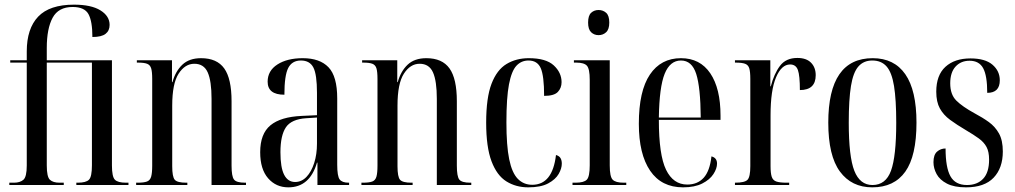

<svg xmlns="http://www.w3.org/2000/svg" viewBox="-20 -795 4360 825"><path d="M20 0V-10H40Q66 -10 80.5 -22.5Q95 -35 95 -84V-526H24V-536H95V-574Q95 -672 144 -723.5Q193 -775 298 -775Q372 -775 411.5 -750.5Q451 -726 451 -688Q451 -663 433.5 -649.5Q416 -636 377 -636Q377 -704 360 -734.5Q343 -765 292 -765Q231 -765 206 -718.5Q181 -672 181 -589V-536H461V-84Q461 -36 473.5 -23Q486 -10 521 -10H532V0H308V-10H314Q350 -10 362.5 -23Q375 -36 375 -85V-526H181V-84Q181 -35 194.5 -22.5Q208 -10 236 -10H254V0Z M565 0V-10H571Q598 -10 611.5 -15Q625 -20 629.5 -36Q634 -52 634 -83V-456Q634 -487 629.5 -501.5Q625 -516 612 -521Q599 -526 573 -526H568V-536H719V-442H721Q734 -489 763.5 -517Q793 -545 844 -545Q912 -545 943.5 -501Q975 -457 975 -360V-83Q975 -37 985.5 -23.5Q996 -10 1033 -10H1037V0H889V-370Q889 -447 872.5 -484Q856 -521 815 -521Q775 -521 747.5 -478.5Q720 -436 720 -341V-81Q720 -35 731 -22.5Q742 -10 780 -10H785V0Z M1219 10Q1166 10 1132 -29Q1098 -68 1098 -141Q1098 -220 1142 -256.5Q1186 -293 1277 -297L1342 -300V-396Q1342 -475 1326.5 -505Q1311 -535 1273 -535Q1235 -535 1218.5 -503Q1202 -471 1202 -388Q1130 -388 1130 -444Q1130 -491 1172 -518Q1214 -545 1281 -545Q1354 -545 1391.5 -506Q1429 -467 1429 -372V-87Q1429 -38 1439.5 -24Q1450 -10 1478 -10H1480V0H1344V-96H1342Q1311 10 1219 10ZM1248 -13Q1276 -13 1297 -35Q1318 -57 1330 -94.5Q1342 -132 1342 -178V-290L1296 -287Q1232 -283 1208.5 -248Q1185 -213 1185 -141Q1185 -75 1201 -44Q1217 -13 1248 -13Z M1533 0V-10H1539Q1566 -10 1579.5 -15Q1593 -20 1597.5 -36Q1602 -52 1602 -83V-456Q1602 -487 1597.5 -501.5Q1593 -516 1580 -521Q1567 -526 1541 -526H1536V-536H1687V-442H1689Q1702 -489 1731.5 -517Q1761 -545 1812 -545Q1880 -545 1911.5 -501Q1943 -457 1943 -360V-83Q1943 -37 1953.5 -23.5Q1964 -10 2001 -10H2005V0H1857V-370Q1857 -447 1840.5 -484Q1824 -521 1783 -521Q1743 -521 1715.5 -478.5Q1688 -436 1688 -341V-81Q1688 -35 1699 -22.5Q1710 -10 1748 -10H1753V0Z M2250 10Q2197 10 2156 -15.5Q2115 -41 2092 -102Q2069 -163 2069 -268Q2069 -375 2092 -435Q2115 -495 2156.5 -520Q2198 -545 2252 -545Q2326 -545 2359.5 -514Q2393 -483 2393 -442Q2393 -417 2377 -400Q2361 -383 2318 -383Q2318 -469 2303.5 -502Q2289 -535 2251 -535Q2220 -535 2199 -512.5Q2178 -490 2167 -432.5Q2156 -375 2156 -269Q2156 -169 2168 -110.5Q2180 -52 2205 -26.5Q2230 -1 2267 -1Q2354 -1 2369 -129Q2383 -125 2388.5 -115.5Q2394 -106 2394 -92Q2394 -71 2380.5 -47.5Q2367 -24 2335.5 -7Q2304 10 2250 10Z M2552 -644Q2533 -644 2520 -656.5Q2507 -669 2507 -698Q2507 -728 2520 -740Q2533 -752 2552 -752Q2571 -752 2584.5 -740Q2598 -728 2598 -698Q2598 -669 2584.5 -656.5Q2571 -644 2552 -644ZM2440 0V-10H2453Q2489 -10 2501.5 -23Q2514 -36 2514 -85V-452Q2514 -499 2502 -512.5Q2490 -526 2456 -526H2446V-536H2600V-84Q2600 -36 2612.5 -23Q2625 -10 2660 -10H2671V0Z M2915 10Q2822 10 2773.5 -61.5Q2725 -133 2725 -263Q2725 -404 2772.5 -474.5Q2820 -545 2906 -545Q2988 -545 3032 -480Q3076 -415 3076 -298V-280H2811Q2811 -129 2842 -65.5Q2873 -2 2933 -2Q2977 -2 3003.5 -31Q3030 -60 3037 -123Q3061 -117 3061 -92Q3061 -71 3045.5 -47Q3030 -23 2997.5 -6.5Q2965 10 2915 10ZM2991 -290Q2990 -420 2971.5 -477.5Q2953 -535 2906 -535Q2859 -535 2836 -478Q2813 -421 2811 -290Z M3138 0V-10H3139Q3180 -10 3192 -22.5Q3204 -35 3204 -81V-456Q3204 -487 3199.5 -501.5Q3195 -516 3181.5 -521Q3168 -526 3141 -526H3138V-536H3290V-424H3292Q3306 -478 3331.5 -512Q3357 -546 3406 -546Q3445 -546 3465 -525.5Q3485 -505 3485 -472Q3485 -408 3417 -408Q3417 -470 3408.5 -494Q3400 -518 3375 -518Q3338 -518 3314.5 -462.5Q3291 -407 3291 -300V-81Q3291 -51 3296 -35.5Q3301 -20 3316 -15Q3331 -10 3360 -10H3371V0Z M3728 10Q3639 10 3589 -58Q3539 -126 3539 -268Q3539 -545 3730 -545Q3822 -545 3870 -476Q3918 -407 3918 -268Q3918 -125 3870 -57.5Q3822 10 3728 10ZM3729 0Q3786 0 3808.5 -61.5Q3831 -123 3831 -268Q3831 -367 3821.5 -425.5Q3812 -484 3789.5 -509.5Q3767 -535 3728 -535Q3691 -535 3668.5 -509.5Q3646 -484 3636.5 -425.5Q3627 -367 3627 -268Q3627 -122 3651 -61Q3675 0 3729 0Z M4131 10Q4080 10 4049 -6Q4018 -22 4004.5 -47Q3991 -72 3991 -98Q3991 -130 4006.5 -143.5Q4022 -157 4043 -157Q4043 -75 4064 -37.5Q4085 0 4135 0Q4179 0 4204.5 -27Q4230 -54 4230 -109Q4230 -143 4219 -163.5Q4208 -184 4186 -200Q4164 -216 4130 -236Q4091 -259 4062.5 -280Q4034 -301 4018.5 -329Q4003 -357 4003 -401Q4003 -472 4042.5 -508Q4082 -544 4150 -544Q4213 -544 4244.5 -517Q4276 -490 4276 -450Q4276 -396 4222 -396Q4222 -470 4204.5 -502Q4187 -534 4146 -534Q4109 -534 4086 -509Q4063 -484 4063 -437Q4063 -389 4089 -363Q4115 -337 4168 -308Q4202 -290 4229 -270.5Q4256 -251 4272.5 -221.5Q4289 -192 4289 -144Q4289 -73 4249.5 -31.5Q4210 10 4131 10Z"/></svg>

Font: Noto Serif Display ExtraCondensed
Style: Regular
Weight: 400
Width: 2
Designer: Monotype Design Team
Foundry: Monotype Imaging Inc.
Version: Version 2.009